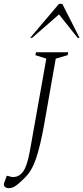

<svg xmlns="http://www.w3.org/2000/svg" viewBox="-81 -832 434 999"><path d="M-37 147Q-48 147 -56 139.5Q-64 132 -59 119L-46 83H-41Q-31 86 -25.5 87.5Q-20 89 -12 89Q18 89 39 61Q60 33 74 -44L160 -527L103 -545L106 -560H274L271 -545L209 -527L148 -180Q129 -74 107 -8.5Q85 57 50 91Q25 116 10.5 127.5Q-4 139 -14 143Q-24 147 -37 147ZM76 -635 226 -812H243L333 -635H323L226 -757L86 -635Z"/></svg>

Font: Spectral SC ExtraLight
Style: Italic
Weight: 275
Italic angle: -10°
Designer: Jean-Baptiste Levee
Foundry: Production Type
Version: Version 2.001